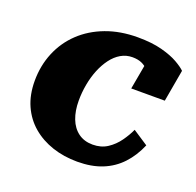

<svg xmlns="http://www.w3.org/2000/svg" viewBox="-100 -627 760 746"><g transform="rotate(20 280.0 -254.5)"><path d="M325.4 -69.6Q360.4 -69.6 386.2 -86.6Q412 -103.6 430.3 -129.2Q448.6 -154.8 459.8 -179.6L522.8 -138.2Q502.6 -90.6 470.8 -56.5Q439 -22.4 394.8 -4.6Q350.6 13.2 291.6 13.2Q236.4 13.2 188.7 -2.7Q141 -18.6 105.2 -49Q69.4 -79.4 49.5 -123.8Q29.6 -168.2 29.6 -225.8Q29.6 -288.8 52.1 -343Q74.6 -397.2 116.7 -437.2Q158.8 -477.2 217.7 -499.4Q276.6 -521.6 348.8 -521.6Q407.4 -521.6 448.8 -510.6Q490.2 -499.6 516.3 -484.7Q542.4 -469.8 554.2 -457.8L531 -326H392.2L414.6 -450.2Q428.6 -449 436.2 -441.3Q443.8 -433.6 446.2 -423.6Q448.6 -413.6 445.9 -404.2Q443.2 -394.8 435.6 -389.2Q430.2 -404.4 419.9 -416.2Q409.6 -428 393.9 -434.9Q378.2 -441.8 355.6 -441.8Q330 -441.8 308.2 -429.1Q286.4 -416.4 269.4 -393.6Q252.4 -370.8 240.6 -341.7Q228.8 -312.6 222.7 -279.1Q216.6 -245.6 216.6 -211.8Q216.6 -169.8 229 -137.7Q241.4 -105.6 265.9 -87.6Q290.4 -69.6 325.4 -69.6Z"/></g></svg>

Font: Roboto Serif 20pt
Style: Italic
Weight: 400
Italic angle: -10°
Designer: Greg Gazdowicz
Foundry: Commercial Type
Version: Version 1.008